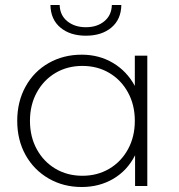

<svg xmlns="http://www.w3.org/2000/svg" viewBox="-20 -745 715 769"><path d="M570 -522H520V-401C498.7 -440.3 469.5 -471 432.5 -493C395.5 -515 353.7 -526 307 -526C258.3 -526 214.3 -514.8 175 -492.5C135.7 -470.2 104.8 -438.8 82.5 -398.5C60.2 -358.2 49 -312.3 49 -261C49 -209.7 60.2 -164 82.5 -124C104.8 -84 135.7 -52.7 175 -30C214.3 -7.3 258.3 4 307 4C354.3 4 396.7 -7 434 -29C471.3 -51 500.3 -82.3 521 -123V0H570ZM417.5 -69C385.8 -50.3 350 -41 310 -41C270 -41 234.2 -50.3 202.5 -69C170.8 -87.7 145.8 -113.7 127.5 -147C109.2 -180.3 100 -218.3 100 -261C100 -303.7 109.2 -341.7 127.5 -375C145.8 -408.3 170.8 -434.3 202.5 -453C234.2 -471.7 270 -481 310 -481C350 -481 385.8 -471.7 417.5 -453C449.2 -434.3 474.2 -408.3 492.5 -375C510.8 -341.7 520 -303.7 520 -261C520 -218.3 510.8 -180.3 492.5 -147C474.2 -113.7 449.2 -87.7 417.5 -69ZM222 -634.5C248 -612.8 282 -602 324 -602C366 -602 400 -612.8 426 -634.5C452 -656.2 465.3 -686.3 466 -725H428C427.3 -697.7 417.3 -676 398 -660C378.7 -644 354 -636 324 -636C294 -636 269.2 -644 249.5 -660C229.8 -676 219.7 -697.7 219 -725H182C182.7 -686.3 196 -656.2 222 -634.5Z"/></svg>

Font: Montserrat Custom ExtraLight
Style: Regular
Weight: 300
Designer: Julieta Ulanovsky
Foundry: Julieta Ulanovsky
Version: Version 7.200